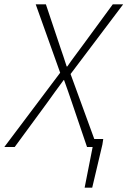

<svg xmlns="http://www.w3.org/2000/svg" viewBox="-56 -679 589 887"><path d="M335 188 372 0H357L364 -37H421L417 -11L370 188ZM-36 0 222 -343 109 -659H156L223 -459Q231 -437 237.5 -416.5Q244 -396 252 -372H255Q272 -397 289 -419.5Q306 -442 322 -464L465 -659H513L270 -337L393 0H346L275 -209Q267 -233 258 -258.5Q249 -284 240 -309H238Q217 -281 198 -254.5Q179 -228 161 -203L12 0Z"/></svg>

Font: Source Sans 3 Light
Style: Italic
Weight: 300
Italic angle: -11°
Designer: Paul D. Hunt
Foundry: Adobe
Version: Version 3.046;hotconv 1.0.118;makeotfexe 2.5.65603